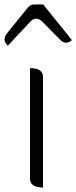

<svg xmlns="http://www.w3.org/2000/svg" viewBox="-34 -837 341 857"><path d="M158 0Q100 0 100 -40V-533Q158 -533 158 -493V0ZM1 -633Q-27 -658 -2 -689L90 -803Q101 -817 120 -817H159L287 -658Q259 -633 232 -662L155 -740Q127 -768 100 -739L1 -633Z"/></svg>

Font: Swei Half Moon CJK SC
Style: Light
Weight: 300
Version: Version 2.071